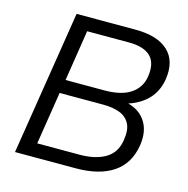

<svg xmlns="http://www.w3.org/2000/svg" viewBox="-104 -805 888 906"><g transform="rotate(15 340.0 -352.5)"><path d="M48.1 0 160.1 -705H446.8Q556 -705 608.1 -656Q660.3 -607.1 646.3 -515.5Q635.2 -447.8 589.1 -406.6Q543.1 -365.3 471.4 -350.9L473.4 -365.3Q549.5 -356.5 585.6 -307.7Q621.7 -258.9 610.1 -183.8Q595.6 -91.7 527.5 -45.8Q459.3 0 344.9 0ZM138.8 -66.7H346.2Q422.3 -66.7 471.1 -95.3Q519.9 -123.8 529.5 -186.5Q538.1 -238 522.7 -267.8Q507.3 -297.6 474 -310.7Q440.7 -323.8 392.8 -323.8H179.3ZM190.5 -390.1H380.9Q462.7 -390.1 508.2 -420.7Q553.7 -451.3 562.3 -505.8Q572.9 -573.5 539.8 -606.1Q506.7 -638.7 433.7 -638.7H229.4Z"/></g></svg>

Font: Mulish ExtraLight
Style: Italic
Weight: 200
Italic angle: -9°
Designer: Vernon Adams
Foundry: Vernon Adams
Version: Version 3.603